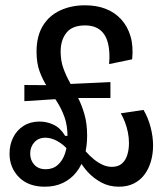

<svg xmlns="http://www.w3.org/2000/svg" viewBox="-20 -692 619 725"><path d="M149 13Q87 13 51.5 -23Q16 -59 16 -112Q16 -146 30 -173.5Q44 -201 69.5 -217Q95 -233 129 -233Q157 -233 182.5 -221Q208 -209 226 -179H239L238 -125Q219 -147 196 -159.5Q173 -172 152 -172Q125 -172 109.5 -154.5Q94 -137 94 -112Q94 -87 109.5 -70Q125 -53 153 -53Q180 -53 198.5 -69.5Q217 -86 226 -114Q235 -142 235 -174Q235 -218 223.5 -250Q212 -282 194.5 -309Q177 -336 159.5 -362.5Q142 -389 130 -421Q118 -453 118 -497Q118 -555 141.5 -594Q165 -633 207 -652.5Q249 -672 301 -672Q345 -672 379.5 -658.5Q414 -645 438 -618.5Q462 -592 473 -554.5Q484 -517 479 -468L392 -450Q396 -495 388 -528Q380 -561 358.5 -578.5Q337 -596 301 -596Q253 -596 231 -568.5Q209 -541 209 -497Q209 -463 219 -435Q229 -407 244 -380Q259 -353 274 -324Q289 -295 299 -260Q309 -225 309 -180Q309 -138 299 -103Q289 -68 268.5 -42Q248 -16 218 -1.5Q188 13 149 13ZM72 -310V-371L209 -370L212 -319ZM429 13Q392 13 362.5 -3Q333 -19 312 -42Q291 -65 279 -88L263 -93L282 -148Q293 -133 306 -118Q319 -103 334.5 -90.5Q350 -78 367 -70Q384 -62 402 -62Q426 -62 440 -74Q454 -86 460.5 -106.5Q467 -127 467 -152Q467 -172 463 -192Q459 -212 452 -230.5Q445 -249 436 -264L522 -277Q540 -246 549 -210.5Q558 -175 558 -143Q558 -110 549.5 -81.5Q541 -53 525 -32Q509 -11 485 1Q461 13 429 13ZM226 -322 224 -374 397 -382V-322Z"/></svg>

Font: Bricolage Grotesque 72pt SemiCondensed
Style: Regular
Weight: 400
Width: 4
Designer: Mathieu Triay
Foundry: Atelier Triay
Version: Version 1.001;gftools[0.9.33.dev8+g029e19f]